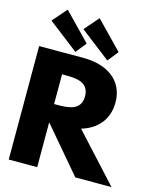

<svg xmlns="http://www.w3.org/2000/svg" viewBox="-156 -1236 1135 1348"><g transform="rotate(15 411.5 -562.0)"><path d="M38 -825V0H244.8V-326L522 0H785L472.5 -341C583.7 -373 658.5 -456 658.5 -580C658.5 -742 530.8 -825 362.5 -825ZM244.8 -459V-675H269C347.2 -675 440.7 -670 440.7 -567C440.7 -464 347.2 -459 269 -459ZM356 -928 294.3 -851 75.5 -1020 165.7 -1124ZM588 -928 526.5 -851 307.5 -1020 397.8 -1124Z"/></g></svg>

Font: Hussar
Style: BdWide
Weight: 700
Foundry: Cannot Into Space Fonts
Version: Version 2.00